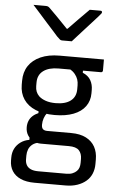

<svg xmlns="http://www.w3.org/2000/svg" viewBox="-68 -881 736 1176"><g transform="rotate(5 300.0 -292.5)"><path d="M342 -633Q327 -633 312 -633Q297 -633 282 -633Q275 -633 269.5 -637Q264 -641 250 -655Q243 -664 224 -684.5Q205 -705 181 -732Q157 -759 133 -786Q109 -813 89 -835Q107 -835 124.5 -835Q142 -835 161 -835Q172 -835 177.5 -833Q183 -831 190 -824Q204 -811 239 -775Q274 -739 325 -686L280 -707H332L288 -685Q340 -738 374 -773.5Q408 -809 435 -835H501Q505 -835 507 -834Q509 -833 510 -831Q511 -829 511 -826Q511 -822 507.5 -817.5Q504 -813 491 -798Q479 -785 458.5 -762Q438 -739 415 -714Q392 -689 372.5 -667Q353 -645 342 -633ZM113 -85Q113 -106 120 -123.5Q127 -141 141.5 -154.5Q156 -168 177 -177V-202L230 -182Q218 -167 211.5 -148Q205 -129 205 -108Q205 -89 214 -81Q223 -73 240 -73H388Q443 -73 479.5 -54Q516 -35 534 -2Q552 31 552 75V104Q552 135 541 162Q530 189 507.5 208.5Q485 228 453 239Q421 250 380 250H191Q139 250 104.5 234.5Q70 219 52.5 191Q35 163 35 126V109Q35 78 47 54Q59 30 82 13Q105 -4 136 -9V-41L201 2Q173 6 156.5 19Q140 32 133 50Q126 68 126 88V112Q126 131 134 146Q142 161 160 169.5Q178 178 207 178H380Q402 178 417.5 171.5Q433 165 443 155Q453 145 457 132Q461 119 461 103V80Q461 47 443 27.5Q425 8 380 8H208Q182 8 160.5 -3.5Q139 -15 126 -36Q113 -57 113 -85ZM342 -465 426 -469V-447Q460 -433 475 -406.5Q490 -380 490 -347V-326Q490 -280 465 -245.5Q440 -211 392 -192.5Q344 -174 276 -174Q208 -174 159.5 -194Q111 -214 85.5 -252Q60 -290 60 -341V-365Q60 -419 85.5 -457.5Q111 -496 159.5 -517.5Q208 -539 276 -539Q344 -539 412.5 -539Q481 -539 548 -539Q548 -522 548 -505Q548 -488 548 -471Q548 -467 545 -463.5Q542 -460 537 -460Q494 -460 451.5 -460Q409 -460 366 -460Q323 -460 276 -460Q217 -460 183 -435Q149 -410 149 -363V-341Q149 -322 155 -307Q161 -292 173 -280Q189 -265 215 -256Q241 -247 276 -247Q336 -247 368.5 -272Q401 -297 401 -343V-367Q401 -387 395.5 -403.5Q390 -420 377.5 -435.5Q365 -451 342 -465Z"/></g></svg>

Font: Recursive
Style: Regular
Weight: 400
Version: Version 1.085